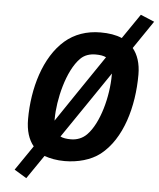

<svg xmlns="http://www.w3.org/2000/svg" viewBox="-61 -857 849 1028"><g transform="rotate(5 364.0 -342.5)"><path d="M243 -210C243 -310 280 -472 351 -542C373 -564 402 -572 432 -572C456 -572 474 -569 488 -562L353 -363L243 -200ZM339 -108C315 -108 296 -111 282 -118L423 -325L527 -478V-470C527 -356 489 -208 423 -142C400 -119 370 -108 339 -108ZM206 -7C237 4 273 11 315 11C386 11 456 -8 505 -46C619 -135 669 -312 669 -484C669 -545 653 -591 626 -624L728 -774L654 -805L563 -672C531 -686 492 -692 448 -692C373 -692 308 -669 257 -625C151 -533 101 -362 101 -196C101 -134 116 -87 144 -53L53 80L119 120Z"/></g></svg>

Font: RazerF5
Style: Bold Italic
Weight: 700
Foundry: Razer Inc.
Version: Version 2